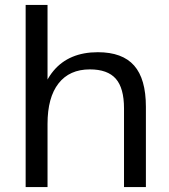

<svg xmlns="http://www.w3.org/2000/svg" viewBox="-20 -760 688 780"><path d="M483.8 -319.5Q483.8 -402.2 450.4 -440.2Q417 -478.1 345.2 -478.1Q262.2 -478.1 217.7 -421Q173.1 -363.9 173.1 -256.7L132.8 -186.7L133.8 -253.2Q133.8 -396 197 -471.9Q260.3 -547.9 377.6 -547.9Q477.1 -547.9 524.9 -493.7Q572.7 -439.5 572.7 -326V0H483.8ZM84.2 -740H173.1V-363.4V0H84.2Z"/></svg>

Font: Pathway Extreme 8pt Thin
Style: Regular
Weight: 100
Designer: Eduardo Rodriguez Tunni
Foundry: Eduardo Rodriguez Tunni
Version: Version 1.000